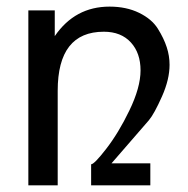

<svg xmlns="http://www.w3.org/2000/svg" viewBox="-20 -555 563 575"><path d="M252.9 -63Q262.2 -63 297.4 -108.4Q335 -156.7 367.2 -223.6Q400.9 -293 400.9 -344.2Q400.9 -396 372.1 -427.7Q342.8 -460 291 -460Q152.8 -460 152.8 -283.2V0H64.9V-523.9H144V-446.8Q204.6 -535.2 308.1 -535.2Q358.4 -535.2 396.5 -516.6Q434.6 -498 452.6 -469.2Q470.7 -440.4 479.5 -413.1Q487.8 -387.7 487.8 -360.8Q487.8 -317.4 465.3 -266.6Q441.9 -213.9 425.8 -194.8L314 -65.9H430.2V0H252.9Z"/></svg>

Font: Miedinger*
Style: Book
Weight: 400
Version: Version 001.000